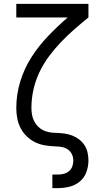

<svg xmlns="http://www.w3.org/2000/svg" viewBox="-20 -755 540 990"><path d="M250 215V145H279Q295 145 310 141Q325 137 336.5 127Q348 117 353 102.5Q358 88 358 73Q358 56 351 41Q344 26 331 16.5Q318 7 301.5 3.5Q285 0 269 0Q242 -1 215 -5Q188 -9 163.5 -20.5Q139 -32 119 -51Q99 -70 86.5 -94Q74 -118 69 -144.5Q64 -171 64 -198Q64 -268 84.5 -335Q105 -402 142.5 -460.5Q180 -519 228.5 -569.5Q277 -620 329 -665H64V-735H436V-665Q399 -635 363 -603.5Q327 -572 294 -537.5Q261 -503 232.5 -464.5Q204 -426 183.5 -383Q163 -340 152.5 -293Q142 -246 142 -198Q142 -181 145 -164Q148 -147 155.5 -131.5Q163 -116 175 -103.5Q187 -91 202.5 -83.5Q218 -76 235 -73Q252 -70 269 -70H270Q291 -69 311.5 -66.5Q332 -64 351.5 -56.5Q371 -49 387.5 -36.5Q404 -24 415.5 -6.5Q427 11 431.5 31.5Q436 52 436 72Q436 103 425.5 132Q415 161 392 180.5Q369 200 339 207.5Q309 215 279 215Z"/></svg>

Font: Huly
Style: Regular
Weight: 400
Designer: Belleve Invis
Foundry: Belleve Invis
Version: Version 33.2.5; ttfautohint (v1.8.4)